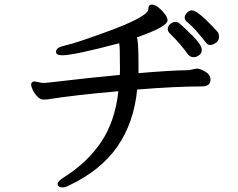

<svg xmlns="http://www.w3.org/2000/svg" viewBox="-20 -759 1040 840"><path d="M827.1 -508.8Q813 -508.8 803.2 -520Q770 -566.9 722.2 -613.8Q713.9 -622.1 713.9 -633.1Q713.9 -644 724.4 -653.6Q734.9 -663.1 747.1 -663.1Q757.8 -663.1 765.9 -656Q773.9 -648.9 790 -634Q806.2 -619.1 823 -602.1Q839.8 -585 851.3 -569.1Q862.8 -553.2 862.8 -540Q862.8 -525.9 850.8 -517.3Q838.9 -508.8 827.1 -508.8ZM898.9 -562Q888.2 -562 877.7 -576.4Q867.2 -590.8 843 -618.9Q818.8 -647 795.9 -665Q788.1 -671.9 788.1 -683.1Q788.1 -692.9 798.6 -703.4Q809.1 -713.9 819.8 -713.9Q846.2 -713.9 933.1 -618.2Q938 -610.8 938 -596.2Q938 -580.1 923.6 -571Q909.2 -562 898.9 -562ZM254.9 61Q231.9 61 231.9 44.9Q231.9 35.2 258.8 17.1Q359.9 -45.9 421.4 -136Q482.9 -226.1 498 -359.9Q303.2 -342.8 188 -324.2Q181.2 -323.2 169.9 -323.2Q155.8 -323.2 142.8 -337.2Q129.9 -351.1 123 -366Q116.2 -380.9 116.2 -389.2Q116.2 -400.9 129.9 -402.8Q133.8 -402.8 166 -396Q184.1 -396 265.1 -406Q346.2 -416 503.9 -431.2Q504.9 -436 504.9 -457Q504.9 -566.9 501 -569.8Q303.2 -517.1 252 -517.1Q225.1 -517.1 225.1 -532.2Q225.1 -550.8 257.8 -558.1Q313 -570.8 434.1 -615.2Q628.9 -685.1 628.9 -719.2Q628.9 -738.8 644 -738.8Q658.2 -738.8 674.1 -725.8Q689.9 -712.9 701.4 -697.5Q712.9 -682.1 712.9 -669.9Q712.9 -642.1 578.1 -595.2Q585.9 -587.9 585.9 -476.1V-439Q729 -451.2 807.1 -452.1L838.9 -459Q856 -459 878.4 -445.6Q900.9 -432.1 900.9 -410.2Q900.9 -380.9 862.8 -380.9Q748 -380.9 580.1 -367.2Q565.9 -223.1 494.4 -119.1Q422.9 -15.1 285.2 50.8Q265.1 61 254.9 61Z"/></svg>

Font: LXGW WenKai Screen
Style: Regular
Weight: 400
Designer: LXGW / Fontworks Inc.
Foundry: LXGW / Fontworks Inc.
Version: Version 1.510;January 18,2025